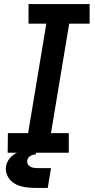

<svg xmlns="http://www.w3.org/2000/svg" viewBox="-20 -755 472 949"><path d="M18 0H320V-97H232L322 -638H423V-735H121V-638H209L119 -97H19ZM171 174H216L232 76H172Q172 76 172 76Q172 76 172 76H171Q158 76 144.5 74Q131 72 121.5 61.5Q112 51 115 38Q116 28 123.5 21Q131 14 140 11Q149 8 158 8V-16Q136 -16 113.5 -13Q91 -10 69 -2Q47 6 30.5 24.5Q14 43 10 66Q6 89 15 110Q24 131 41 144.5Q58 158 79.5 164.5Q101 171 124.5 172.5Q148 174 171 174Z"/></svg>

Font: Iosevka Sparkle Semibold
Style: Italic
Weight: 600
Italic angle: -9°
Designer: Belleve Invis
Foundry: Belleve Invis
Version: Version 4.5.0; ttfautohint (v1.8.3)